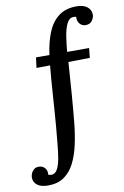

<svg xmlns="http://www.w3.org/2000/svg" viewBox="-227 -821 748 1154"><g transform="rotate(-10 147.5 -244.5)"><path d="M325 -760Q367 -760 390 -741.5Q413 -723 413 -693Q413 -678 400.5 -658.5Q388 -639 358 -639Q337 -640 323.5 -656.5Q310 -673 312 -697Q307 -701 294 -700Q269 -699 254.5 -668.5Q240 -638 233 -592.5Q226 -547 222 -500H356L350 -441L219 -439Q216 -402 213 -354.5Q210 -307 206 -256Q202 -205 198 -157Q194 -109 190 -71Q183 -2 169.5 59.5Q156 121 132 168.5Q108 216 69 243.5Q30 271 -29 271Q-72 271 -95 253.5Q-118 236 -118 206Q-118 196 -112.5 182.5Q-107 169 -95 159Q-83 149 -63 150Q-42 151 -28.5 166.5Q-15 182 -18 207Q-10 211 1 211Q24 211 37.5 186.5Q51 162 58 121Q65 80 69.5 29Q74 -22 79 -74Q82 -112 85.5 -159.5Q89 -207 92.5 -257.5Q96 -308 99.5 -355Q103 -402 107 -438L24 -437L32 -500H114Q124 -576 147.5 -634.5Q171 -693 214 -726.5Q257 -760 325 -760Z"/></g></svg>

Font: Lora SemiBold
Style: Italic
Weight: 600
Italic angle: -3°
Designer: Olga Karpushina, Alexei Vanyashin (Cyrillic)
Foundry: Cyreal
Version: Version 3.011; ttfautohint (v1.8.4.7-5d5b)